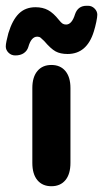

<svg xmlns="http://www.w3.org/2000/svg" viewBox="-61 -634 357 665"><path d="M51 -70Q51 -31 68.5 -10Q86 11 117 11Q148 11 165.5 -10Q183 -31 183 -70V-329Q183 -367 165.5 -388Q148 -409 117 -409Q86 -409 68.5 -388Q51 -367 51 -329ZM276 -583Q276 -595 266.5 -604.5Q257 -614 244 -614H239Q209 -614 199 -585Q188 -549 168 -549Q161 -549 156 -552Q151 -555 143 -565Q124 -589 105.5 -599Q87 -609 62 -609Q27 -609 4.5 -587Q-18 -565 -32 -519Q-36 -504 -38.5 -492Q-41 -480 -41 -473Q-41 -461 -31.5 -451.5Q-22 -442 -8 -442Q10 -442 21.5 -450Q33 -458 37 -471Q47 -507 68 -507Q75 -507 79.5 -503.5Q84 -500 92 -492Q115 -465 131.5 -456Q148 -447 173 -447Q240 -447 264 -525Q269 -541 272.5 -558Q276 -575 276 -583Z"/></svg>

Font: Beiruti ExtraBold
Style: Regular
Weight: 800
Designer: Arlette Boutros
Foundry: Boutros
Version: Version 1.41